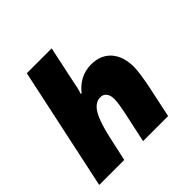

<svg xmlns="http://www.w3.org/2000/svg" viewBox="-147 -678 808 808"><g transform="rotate(-45 257.5 -274.0)"><path d="M2 0H151L174 -105C197 -209 222 -258 267 -258C289 -258 303 -240 303 -212C303 -190 298 -165 293 -140L263 0H412L444 -151C450 -183 457 -222 457 -248C457 -330 413 -383 337 -383C288 -383 251 -361 222 -325H218C225 -347 230 -370 234 -393L267 -548H119Z"/></g></svg>

Font: Noto Sans Display SemiCondensed Extra
Style: Italic
Weight: 800
Width: 4
Italic angle: -12°
Designer: Monotype Design Team
Foundry: Monotype Imaging Inc.
Version: Version 1.900